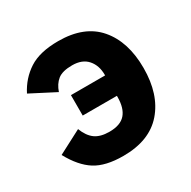

<svg xmlns="http://www.w3.org/2000/svg" viewBox="-129 -661 792 798"><g transform="rotate(-30 267.5 -262.5)"><path d="M181 -218V-316H345V-319Q345 -364 320 -392.5Q295 -421 247 -421Q200 -421 177.5 -403Q155 -385 144 -352L26 -413Q55 -470 106.5 -503.5Q158 -537 247 -537Q372 -537 435.5 -463Q499 -389 499 -263Q499 -137 434.5 -62.5Q370 12 244 12Q159 12 110 -19Q61 -50 23 -120L136 -179Q151 -140 176 -122Q201 -104 244 -104Q297 -104 321 -131.5Q345 -159 345 -213V-218Z"/></g></svg>

Font: IBM Plex Sans
Style: Bold
Weight: 700
Designer: Mike Abbink, Paul van der Laan, Pieter van Rosmalen
Foundry: Bold Monday
Version: Version 3.201